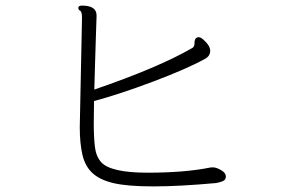

<svg xmlns="http://www.w3.org/2000/svg" viewBox="-20 -683 1040 686"><path d="M316 -322 315 -244Q315 -193 319 -159Q323 -125 341 -104Q375 -66 507 -66Q639 -66 729 -84Q732 -85 739 -85H743Q755 -84 771 -74.5Q787 -65 787 -52.5Q787 -40 775.5 -35.5Q764 -31 752 -29Q620 -17 528 -17Q436 -17 386.5 -28.5Q337 -40 310.5 -64.5Q284 -89 274.5 -130Q265 -171 265 -229L273 -619Q273 -641 266.5 -644.5Q260 -648 260 -654V-657Q262 -663 273 -663Q325 -663 325 -628V-623Q325 -619 324 -594.5Q323 -570 322 -533Q321 -496 319.5 -451.5Q318 -407 317 -363Q547 -442 666 -511Q675 -515 675 -529V-531Q675 -547 687 -550H690Q697 -550 706 -542Q731 -520 731 -501.5Q731 -483 713 -473Q648 -437 527 -391.5Q406 -346 316 -322Z"/></svg>

Font: LXGW WenKai Light
Style: Regular
Weight: 300
Designer: LXGW / Fontworks Inc.
Foundry: LXGW / Fontworks Inc.
Version: Version 1.501; October 10, 2024